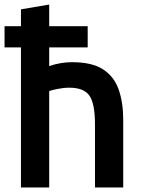

<svg xmlns="http://www.w3.org/2000/svg" viewBox="-21 -811 622 843"><path d="M195 12V-411Q204 -415 231.5 -420.5Q259 -426 283 -426Q348 -426 372 -390.5Q396 -355 396 -266V12H520V-286Q520 -361 500 -418Q480 -475 431.5 -506.5Q383 -538 295 -538Q246 -538 195 -521V-603H364V-696H195V-791L71 -770V-696H-1V-603H71V12Z"/></svg>

Font: Repo DemiBold
Style: Regular
Weight: 600
Designer: Stefan Peev
Foundry: Context Ltd
Version: Version 1.502